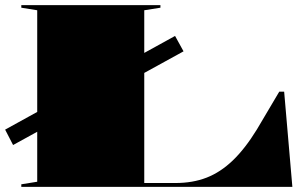

<svg xmlns="http://www.w3.org/2000/svg" viewBox="-47 -728 1191 748"><path d="M4 -163 -27 -223 635 -588 668 -528ZM36 0V-10L98 -20V-688L36 -698V-708H578V-698L515 -688V-15H636Q704 -15 758 -36Q812 -57 860 -103Q908 -149 954 -224L1041 -371H1060L1092 0Z"/></svg>

Font: Kalnia Expanded SemiBold
Style: Regular
Weight: 600
Width: 7
Designer: Frida Medrano
Foundry: Frida Medrano
Version: Version 1.105